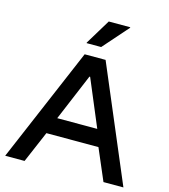

<svg xmlns="http://www.w3.org/2000/svg" viewBox="-128 -992 963 1093"><g transform="rotate(15 353.5 -445.5)"><path d="M5 0 292.5 -675H415.8L701.7 0H584.2L505 -185H198.3L119.2 0ZM235.8 -283.3H471.7L355.8 -559.2H351.7ZM286.7 -739.2V-742.5L376.7 -890.8H503.3V-887.5L372.5 -739.2Z"/></g></svg>

Font: Funnel Display Medium
Style: Regular
Weight: 500
Designer: NORD ID, Kristian Moeller
Foundry: Dicotype
Version: Version 1.000